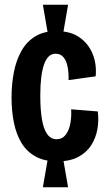

<svg xmlns="http://www.w3.org/2000/svg" viewBox="-20 -726 450 815"><path d="M184 -578 162 -706H269L247 -578ZM162 69 184 -58H247L269 69ZM223 -41Q168 -41 130.5 -62Q93 -83 71 -119.5Q49 -156 39 -205.5Q29 -255 29 -312Q29 -369 39 -420Q49 -471 71 -510Q93 -549 129.5 -571.5Q166 -594 220 -594Q280 -594 318 -567Q356 -540 373.5 -496.5Q391 -453 386 -402L271 -386Q272 -417 267 -442.5Q262 -468 249.5 -483Q237 -498 216 -498Q199 -498 187 -486.5Q175 -475 167 -452.5Q159 -430 155 -397Q151 -364 151 -321Q151 -261 158 -219.5Q165 -178 180.5 -156.5Q196 -135 220 -135Q244 -135 258.5 -153.5Q273 -172 278.5 -201.5Q284 -231 282 -262L395 -253Q400 -215 393.5 -178Q387 -141 367.5 -110Q348 -79 312.5 -60Q277 -41 223 -41Z"/></svg>

Font: Bricolage Grotesque 36pt Condensed SemiBold
Style: Regular
Weight: 600
Width: 3
Designer: Mathieu Triay
Foundry: Atelier Triay
Version: Version 1.001;gftools[0.9.33.dev8+g029e19f]